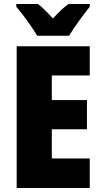

<svg xmlns="http://www.w3.org/2000/svg" viewBox="-20 -947 515 967"><path d="M167 -767H328C352 -808 402 -876 432 -913V-927H325C301 -910 276 -886 247 -854C218 -885 195 -909 171 -927H62V-913C92 -879 146 -805 167 -767ZM432 0V-149H241V-296H418V-443H241V-567H432V-714H64V0Z"/></svg>

Font: Noto Sans Thai Looped Condensed Black
Style: Regular
Weight: 900
Width: 3
Designer: Sasikarn Vongin, Ben Mitchell
Foundry: The Fontpad Ltd
Version: Version 1.001